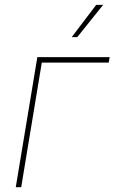

<svg xmlns="http://www.w3.org/2000/svg" viewBox="-20 -776 475 796"><path d="M434.6 -539.1 430.7 -516.6H153.3L67.9 0H45.4L134.8 -539.1ZM277.3 -622.1 378.9 -755.9H407.7L300.3 -622.1Z"/></svg>

Font: Inter 18pt Thin
Style: Italic
Weight: 250
Italic angle: -9.3988°
Version: Version 4.001;git-66647c0bb